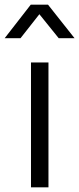

<svg xmlns="http://www.w3.org/2000/svg" viewBox="-71 -804 340 824"><path d="M62 -536H137V0H62ZM61 -784H135L249 -640H181L98 -743L17 -640H-51Z"/></svg>

Font: Evergrow Sans 
Style: Regular
Weight: 400
Foundry: 10Web
Version: Version 1.000